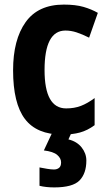

<svg xmlns="http://www.w3.org/2000/svg" viewBox="-20 -576 472 836"><path d="M251 10Q140 10 88.5 -58Q37 -126 37 -270Q37 -403 91.5 -479.5Q146 -556 258 -556Q309 -556 343.5 -546Q378 -536 406 -520L368 -412Q338 -427 313.5 -435Q289 -443 265 -443Q174 -443 174 -271Q174 -104 268 -104Q304 -104 332.5 -115Q361 -126 392 -149V-31Q361 -8 328 1Q295 10 251 10ZM356 123Q356 179 326.5 209.5Q297 240 216 240Q180 240 152 233V153Q167 156 185 159Q203 162 215 162Q228 162 237 155Q246 148 246 131Q246 113 229 98.5Q212 84 171 79L208 0H292L278 31Q315 40 335.5 66Q356 92 356 123Z"/></svg>

Font: Noto Sans Malayalam Condensed
Style: Bold
Weight: 700
Width: 3
Designer: Jelle Bosma - Monotype Design Team
Foundry: Monotype Imaging Inc.
Version: Version 2.104; ttfautohint (v1.8.4.7-5d5b)